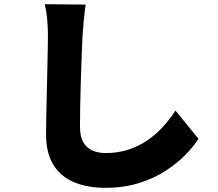

<svg xmlns="http://www.w3.org/2000/svg" viewBox="-20 -823 1040 917"><path d="M389 -801Q384 -766 380 -724Q376 -682 374 -649Q372 -610 370 -553.5Q368 -497 366 -435.5Q364 -374 363 -316.5Q362 -259 362 -218Q362 -170 378.5 -142.5Q395 -115 423 -103.5Q451 -92 485 -92Q543 -92 592 -108Q641 -124 682 -151.5Q723 -179 757 -216Q791 -253 818 -295L928 -160Q905 -124 865.5 -83.5Q826 -43 770.5 -7Q715 29 643 51.5Q571 74 484 74Q397 74 333 47Q269 20 234.5 -36.5Q200 -93 200 -180Q200 -218 201 -269.5Q202 -321 203.5 -377.5Q205 -434 206 -488Q207 -542 208 -584.5Q209 -627 209 -649Q209 -690 205.5 -729.5Q202 -769 194 -803Z"/></svg>

Font: Noto Sans JP Thin Black
Style: Regular
Weight: 900
Version: Version 2.004-H2;hotconv 1.0.118;makeotfexe 2.5.65603